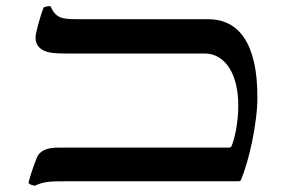

<svg xmlns="http://www.w3.org/2000/svg" viewBox="-20 -575 894 609"><path d="M140.1 -555.2Q146.5 -541 153.6 -533Q160.6 -524.9 169.9 -520.8Q179.2 -516.6 191.4 -515.4Q203.6 -514.2 220.2 -514.2H640.1Q675.8 -514.2 704.6 -500Q733.4 -485.8 753.9 -455.8Q774.4 -425.8 785.4 -378.9Q796.4 -332 796.4 -267.1Q796.4 -234.9 791.7 -198.2Q787.1 -161.6 779.8 -126.2Q772.5 -90.8 763.2 -59.1Q753.9 -27.3 744.6 -4.9Q743.2 -1.5 741 -0.7Q738.8 0 734.9 0H192.4Q173.8 0 159.9 0.2Q146 0.5 134.3 1.7Q122.6 2.9 112.1 5.9Q101.6 8.8 89.8 14.2Q84.5 13.2 79.1 11.2Q73.7 9.3 70.3 5.4Q74.2 -11.2 81.3 -32.5Q88.4 -53.7 97.2 -75.7Q102.5 -89.4 118.4 -98.1Q134.3 -106.9 167.5 -106.9H706.1Q711.9 -106.9 713.9 -110.4Q717.8 -119.1 721.7 -133.1Q725.6 -147 728.8 -164.1Q731.9 -181.2 733.9 -200.9Q735.8 -220.7 735.8 -241.2Q735.8 -276.4 728.8 -306.4Q721.7 -336.4 708 -358.4Q694.3 -380.4 674.3 -392.8Q654.3 -405.3 628.9 -405.3H185.1Q167.5 -405.3 150.9 -406.7Q134.3 -408.2 121.3 -413.6Q108.4 -418.9 100.6 -429.2Q92.8 -439.5 92.8 -456.5Q92.8 -460.9 94.5 -470.2Q96.2 -479.5 99.6 -491.9Q103 -504.4 107.7 -519.8Q112.3 -535.2 118.2 -551.3Q123 -553.7 128.9 -554.7Q134.8 -555.7 140.1 -555.2Z"/></svg>

Font: Federov2
Style: Regular
Weight: 400
Designer: Olexa M. Volochay | Cyreal.org
Foundry: Olexa M. Volochay | Cyreal.org
Version: Version 1.000